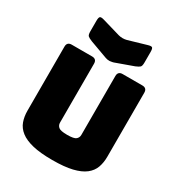

<svg xmlns="http://www.w3.org/2000/svg" viewBox="-225 -1124 1197 1287"><g transform="rotate(30 373.0 -481.0)"><path d="M682 -189Q682 -143 668.5 -105.5Q655 -68 620.5 -41Q586 -14 526 0.5Q466 15 373 15Q280 15 220 0.5Q160 -14 125.5 -41Q91 -68 77.5 -105.5Q64 -143 64 -189V-684Q64 -720 100 -720H257Q293 -720 293 -684V-228Q293 -208 308 -194.5Q323 -181 375 -181Q428 -181 443 -194.5Q458 -208 458 -228V-684Q458 -720 494 -720H646Q682 -720 682 -684ZM404 -932 541 -972Q567 -980 574.5 -974Q582 -968 582 -941V-860Q582 -833 573.5 -825Q565 -817 541 -807L413 -761Q404 -757 393.5 -755Q383 -753 374 -752Q365 -752 357.5 -753Q350 -754 342 -757L205 -807Q180 -817 171.5 -825Q163 -833 163 -860V-941Q163 -968 171 -974Q179 -980 205 -972L342 -932Q373 -924 404 -932Z"/></g></svg>

Font: Bungee Spice
Style: Regular
Weight: 400
Designer: David Jonathan Ross
Foundry: David Jonathan Ross
Version: Version 2.000